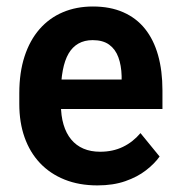

<svg xmlns="http://www.w3.org/2000/svg" viewBox="-20 -558 547 588"><path d="M278.3 9.8Q222.2 9.8 177.7 -8.1Q133.3 -25.9 102.3 -58.8Q71.3 -91.8 55.2 -137.5Q39.1 -183.1 39.1 -239.3V-272.5Q39.1 -335.9 55.2 -385.3Q71.3 -434.6 101.1 -468.8Q130.9 -502.9 172.4 -520.5Q213.9 -538.1 264.6 -538.1Q317.4 -538.1 357.4 -520.5Q397.5 -502.9 424.1 -469.7Q450.7 -436.5 464.1 -388.9Q477.5 -341.3 477.5 -281.2V-224.1H96.2V-314.5H352.5V-325.2Q351.6 -357.9 342.5 -382.6Q333.5 -407.2 314.5 -421.1Q295.4 -435.1 263.7 -435.1Q238.8 -435.1 220.2 -424.6Q201.7 -414.1 189.9 -393.8Q178.2 -373.5 172.4 -343Q166.5 -312.5 166.5 -272.5V-239.3Q166.5 -203.6 174.6 -176.5Q182.6 -149.4 198 -130.9Q213.4 -112.3 235.6 -102.8Q257.8 -93.3 286.6 -93.3Q325.7 -93.3 356.4 -108.2Q387.2 -123 410.2 -150.4L468.8 -78.6Q453.1 -56.6 427 -36.4Q400.9 -16.1 363.8 -3.2Q326.7 9.8 278.3 9.8Z"/></svg>

Font: Roboto SemiCondensed SemiBold
Style: Regular
Weight: 600
Width: 4
Designer: Christian Robertson
Foundry: Google
Version: Version 3.009; 2024